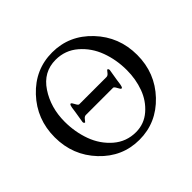

<svg xmlns="http://www.w3.org/2000/svg" viewBox="-158 -834 1027 1027"><g transform="rotate(-45 355.5 -320.5)"><path d="M451.2 -287.1Q451.2 -287.1 245.1 -287.1Q234.4 -287.1 225.1 -274.4Q215.8 -261.7 214.8 -261.7Q206.1 -261.7 206.1 -273.4Q206.1 -276.4 216.8 -338.9Q217.8 -343.8 218.8 -353Q219.7 -362.3 220.7 -366.7Q221.7 -371.1 223.1 -377Q224.6 -382.8 226.6 -385.3Q228.5 -387.7 231.4 -387.7Q236.3 -387.7 245.1 -370.1Q253.9 -352.5 260.7 -352.5H466.8Q477.5 -352.5 486.8 -365.2Q496.1 -377.9 497.1 -377.9Q505.9 -377.9 505.9 -366.2Q505.9 -363.3 495.1 -300.8Q494.1 -295.9 493.2 -286.6Q492.2 -277.3 491.2 -272.9Q490.2 -268.6 488.8 -262.7Q487.3 -256.8 485.4 -254.4Q483.4 -252 480.5 -252Q475.6 -252 466.8 -269.5Q458 -287.1 451.2 -287.1ZM339.8 -610.4Q247.1 -610.4 193.4 -529.3Q139.6 -448.2 139.6 -341.8Q139.6 -263.7 165 -194.3Q190.4 -125 244.1 -78.6Q297.9 -32.2 370.1 -32.2Q432.6 -32.2 479.5 -72.8Q526.4 -113.3 548.3 -173.3Q570.3 -233.4 570.3 -301.8Q570.3 -379.9 544.9 -448.7Q519.5 -517.6 465.8 -564Q412.1 -610.4 339.8 -610.4ZM134.3 -86.9Q43 -183.6 43 -320.3Q43 -457 134.3 -554.2Q225.6 -651.4 354.5 -651.4Q483.4 -651.4 575.2 -554.2Q667 -457 667 -320.3Q667 -183.6 575.2 -86.9Q483.4 9.8 354.5 9.8Q225.6 9.8 134.3 -86.9Z"/></g></svg>

Font: Crimson Text
Style: Regular
Weight: 400
Version: Version 0.13